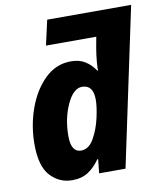

<svg xmlns="http://www.w3.org/2000/svg" viewBox="-85 -830 779 910"><g transform="rotate(-10 304.0 -375.0)"><path d="M255 -121Q207 -121 207 -199Q207 -283 238 -350.5Q269 -418 311 -418Q365 -418 365 -347Q365 -313 353 -259.5Q341 -206 316.5 -163.5Q292 -121 255 -121ZM189 10Q236 10 267.5 -11Q299 -32 323 -67H327L320 0H447L608 -760H204L177 -640H419L409 -585Q404 -555 401 -521.5Q398 -488 400 -481H396Q377 -510 349 -528Q321 -546 280 -546Q208 -546 154.5 -494Q101 -442 71.5 -360Q42 -278 42 -188Q42 -82 85 -36Q128 10 189 10Z"/></g></svg>

Font: Noto Sans Display Extra
Style: Italic
Weight: 800
Italic angle: -12°
Designer: Monotype Design Team
Foundry: Monotype Imaging Inc.
Version: Version 1.900